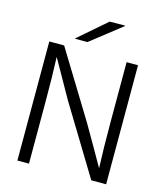

<svg xmlns="http://www.w3.org/2000/svg" viewBox="-134 -1037 973 1137"><g transform="rotate(15 353.0 -468.5)"><path d="M625 -730V0H534L278 -421Q246 -477 147 -653Q152 -533 152 -371V0H81V-730H172L421 -323Q495 -196 560 -81Q555 -199 555 -364V-730ZM225 -785V-788L396 -936L490 -937V-934L300 -785Z"/></g></svg>

Font: Nacelle Light
Style: Regular
Weight: 300
Designer: Sora Sagano
Foundry: Sora Sagano
Version: Version 1.000;FEAKit 1.0